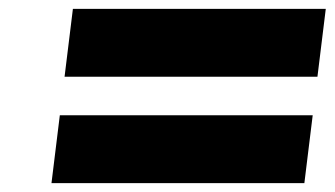

<svg xmlns="http://www.w3.org/2000/svg" viewBox="-20 -631 755 433"><path d="M144.4 -611 125.6 -458H695.9L714.7 -611ZM114.9 -371 96.1 -218H666.4L685.2 -371Z"/></svg>

Font: Hussar
Style: BdSuprExtOblOne
Weight: 700
Foundry: Cannot Into Space Fonts
Version: Version 2.00